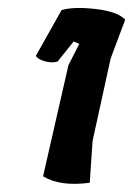

<svg xmlns="http://www.w3.org/2000/svg" viewBox="-20 -772 331 477"><path d="M255 -627 210 -422 203 -318Q130 -308 87 -334L150 -610L177 -663L163 -669L123 -619Q110 -615 92.5 -619.5Q75 -624 69 -633L133 -747Q164 -756 218.5 -749.5Q273 -743 291 -723Z"/></svg>

Font: Tillana SemiBold
Style: Regular
Weight: 600
Designer: Lipi Raval (Devanagari, Latin), Jonny Pinhorn (Latin)
Foundry: Indian Type Foundry
Version: Version 2.003;PS 1.0;hotconv 1.0.79;makeotf.lib2.5.61930; tt